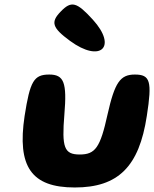

<svg xmlns="http://www.w3.org/2000/svg" viewBox="-20 -880 682 850"><path d="M89 -367C55 -142 119 -50 311 -50C503 -50 596 -142 630 -367C654 -521 645 -550 577 -550C512 -550 488 -515 456 -373C424 -227 402 -196 333 -196C264 -196 253 -227 265 -373C277 -515 263 -550 198 -550C130 -550 113 -521 89 -367ZM249 -829C203 -782 211 -757 290 -699C425 -600 501 -672 391 -793C320 -871 296 -878 249 -829Z"/></svg>

Font: Hussar Skorodowane
Style: Ky
Weight: 700
Foundry: Cannot Into Space Fonts
Version: Version 0.892